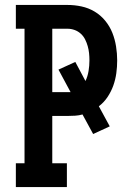

<svg xmlns="http://www.w3.org/2000/svg" viewBox="-20 -755 540 775"><path d="M44 0V-96H79V-639H44V-735H253Q281 -735 309 -729Q337 -723 361.5 -708.5Q386 -694 404.5 -671.5Q423 -649 433.5 -622.5Q444 -596 448.5 -567.5Q453 -539 453 -511Q453 -485 449.5 -459.5Q446 -434 437.5 -410Q429 -386 414.5 -364Q400 -342 379 -326L423 -245L356 -214L313 -293Q299 -289 283.5 -288Q268 -287 253 -287H191V-96H250V0ZM191 -383H265L216 -474L284 -505L325 -428Q334 -447 337.5 -468.5Q341 -490 341 -511Q341 -526 339.5 -540.5Q338 -555 334 -569Q330 -583 323.5 -596Q317 -609 306 -619Q295 -629 281 -634Q267 -639 253 -639H191Z"/></svg>

Font: Iosevka Curly Slab
Style: Bold
Weight: 700
Monospace: yes
Designer: Belleve Invis
Foundry: Belleve Invis
Version: Version 22.1.2; ttfautohint (v1.8.4)